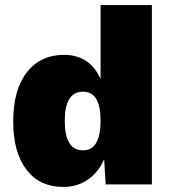

<svg xmlns="http://www.w3.org/2000/svg" viewBox="-20 -726 667 756"><path d="M376 -706H578V0H396L390 -99Q368 -48 326.5 -19Q285 10 229 10Q136 10 84 -58Q32 -126 32 -248Q32 -372 85.5 -441Q139 -510 232 -510Q333 -510 376 -415ZM307 -134Q376 -134 376 -251Q376 -365 307 -365Q235 -365 235 -250Q235 -134 307 -134Z"/></svg>

Font: Elaine Sans ExtraBold
Style: Regular
Weight: 800
Designer: Wei Huang
Foundry: Wei Huang
Version: Version 2.001;December 24, 2019;FontCreator 12.0.0.2547 64-b